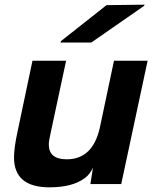

<svg xmlns="http://www.w3.org/2000/svg" viewBox="-20 -788 652 822"><path d="M192 14Q40 14 40 -114Q40 -155 55 -224L119 -528H263L196 -215Q189 -185 189 -169Q189 -106 266 -106Q378 -106 408 -244L468 -528H612L499 0H367L378 -70Q364 -41 345 -27Q292 14 192 14ZM239 -606 241 -612 436 -766 599 -768 597 -763 371 -606Z"/></svg>

Font: Nacelle Bold
Style: Italic
Weight: 700
Italic angle: -12°
Designer: Sora Sagano
Foundry: Sora Sagano
Version: Version 1.000;FEAKit 1.0